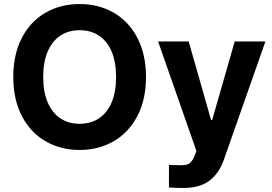

<svg xmlns="http://www.w3.org/2000/svg" viewBox="-20 -737 1356 956"><path d="M376.6 9.7Q281.6 9.7 206.7 -33.7Q131.7 -77.1 88.9 -159.2Q46.1 -241.2 46.1 -353.6Q46.1 -466.1 88.9 -548.5Q131.7 -630.8 206.7 -673.8Q281.6 -716.9 376.6 -716.9Q470.9 -716.9 546 -673.8Q621 -630.8 664 -548.5Q707 -466.1 707 -353.6Q707 -241 664 -159.1Q621 -77.1 546 -33.7Q470.9 9.7 376.6 9.7ZM376.6 -586.6Q321.4 -586.6 280.7 -559.6Q240 -532.7 217.5 -480.4Q195.1 -428.1 195.1 -353.6Q195.1 -279.1 217.5 -227Q240 -174.9 280.7 -147.7Q321.4 -120.6 376.6 -120.6Q431.7 -120.6 472.6 -147.7Q513.5 -174.9 535.8 -227Q558 -279.1 558 -353.6Q558 -428.1 535.8 -480.4Q513.5 -532.7 472.6 -559.6Q431.7 -586.6 376.6 -586.6ZM821.1 196.4 821.4 83.9Q827.5 84.3 833.4 84.7Q839.4 85 845.7 85Q859.4 85.6 879.8 85.7Q897.3 85.7 908.9 82.9Q920.5 80.1 930.8 69.6Q941 59 949.4 37.2L958 14.8L767.3 -530.4H919.5L1030.9 -139.6H1036.4L1148.6 -530.4H1301.5L1094.7 58.3Q1070.9 126.2 1022.9 162.5Q975 198.9 894.7 198.9Q847.3 198.9 821.1 196.4Z"/></svg>

Font: Pretendard Variable
Style: Regular
Weight: 400
Designer: Base glyphs from Inter by Rasmus Andersson; Hangul glyphs from Noto Sans CJK(Source Han Sans) by Jang Soo-young and Kang
Foundry: Kil Hyung-jin
Version: Version 1.100;FEAKit 1.0